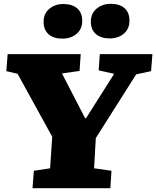

<svg xmlns="http://www.w3.org/2000/svg" viewBox="-20 -984 817 1004"><path d="M425 -366H430L577 -598L496 -616L502 -701H777L770 -612L692 -595L481 -262L472 -104L563 -91L557 0H150L157 -91L242 -104L253 -269L72 -598L13 -612L20 -701H402L396 -613L304 -600ZM208 -870Q208 -913 238 -938Q268 -963 311 -963Q358 -963 384 -940Q410 -917 410 -875Q410 -832 380.5 -807Q351 -782 306 -782Q260 -782 234 -805Q208 -828 208 -870ZM455 -871Q455 -914 485.5 -939Q516 -964 559 -964Q606 -964 631.5 -941Q657 -918 657 -876Q657 -833 627.5 -808Q598 -783 554 -783Q508 -783 481.5 -806Q455 -829 455 -871Z"/></svg>

Font: Literata Black
Style: Italic
Weight: 900
Italic angle: -2°
Designer: Latin by Veronika Burian and Jose Scaglione. Greek by Irene Vlachou. Cyrillic by Vera Evstafieva
Foundry: TypeTogether
Version: Version 3.002